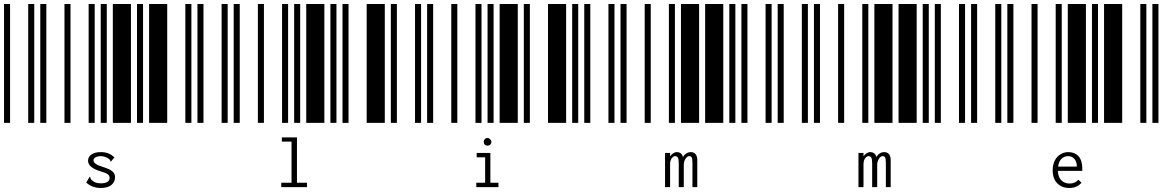

<svg xmlns="http://www.w3.org/2000/svg" viewBox="-20 -610 5800 953"><path d="M0 0V-590H30V0ZM120 0V-590H150V0ZM180 0V-590H210V0ZM300 0V-590H330V0ZM420 0V-590H450V0ZM480 0V-590H510V0ZM540 0V-590H630V0ZM660 0V-590H690V0ZM720 0V-590H810V0ZM900 0V-590H930V0ZM480 323Q437 323 408 296L423 271L425 267L428 269Q428 270 428 272Q429 275 430 277Q432 280 434 283Q443 291 454 296Q465 300 481 300Q501 300 513 293Q524 286 524 273Q524 262 515 255Q506 248 481 241Q417 222 417 188Q417 168 434 157Q450 145 480 145Q503 145 519 152Q535 158 548 172L532 190L530 193L528 191Q528 187 526 185Q525 182 521 179Q512 172 502 169Q491 165 481 165Q465 165 454 171Q444 176 444 186Q444 196 455 203Q465 211 492 219Q524 229 537 240Q551 251 551 270Q551 293 533 308Q515 323 480 323Z M960 0V-590H990V0ZM1080 0V-590H1110V0ZM1140 0V-590H1170V0ZM1260 0V-590H1290V0ZM1380 0V-590H1410V0ZM1440 0V-590H1470V0ZM1500 0V-590H1590V0ZM1620 0V-590H1650V0ZM1680 0V-590H1710V0ZM1800 0V-590H1890V0ZM1376 297H1427V93H1379V72H1454V297H1504V319H1376Z M1920 0V-590H1950V0ZM2040 0V-590H2070V0ZM2100 0V-590H2130V0ZM2220 0V-590H2250V0ZM2340 0V-590H2370V0ZM2400 0V-590H2430V0ZM2460 0V-590H2550V0ZM2580 0V-590H2610V0ZM2700 0V-590H2790V0ZM2820 0V-590H2850V0ZM2344 297H2388V171H2346V149H2414V297H2454V319H2344ZM2400 113Q2392 113 2386 108Q2381 102 2381 94Q2381 86 2386 81Q2391 75 2400 75Q2407 75 2413 81Q2419 87 2419 94Q2419 102 2413 108Q2407 113 2400 113Z M2880 0V-590H2910V0ZM3000 0V-590H3030V0ZM3060 0V-590H3090V0ZM3180 0V-590H3210V0ZM3300 0V-590H3330V0ZM3360 0V-590H3450V0ZM3480 0V-590H3570V0ZM3600 0V-590H3630V0ZM3660 0V-590H3690V0ZM3780 0V-590H3810V0ZM3281 149H3306V166Q3312 157 3321 151Q3330 145 3340 145Q3351 145 3360 152Q3368 159 3370 170Q3375 159 3386 152Q3396 145 3409 145Q3425 145 3434 157Q3442 169 3441 189V319H3417V199Q3417 177 3413 171Q3409 165 3401 165Q3394 165 3388 171Q3382 177 3378 187Q3374 197 3374 207V319H3349V201Q3349 180 3345 173Q3341 165 3330 165Q3325 165 3319 170Q3313 175 3309 185Q3306 194 3306 206V319H3281Z M3840 0V-590H3870V0ZM3960 0V-590H3990V0ZM4020 0V-590H4050V0ZM4140 0V-590H4170V0ZM4260 0V-590H4290V0ZM4320 0V-590H4410V0ZM4440 0V-590H4530V0ZM4560 0V-590H4590V0ZM4620 0V-590H4650V0ZM4740 0V-590H4770V0ZM4241 149H4266V166Q4272 157 4281 151Q4290 145 4300 145Q4311 145 4320 152Q4328 159 4330 170Q4335 159 4346 152Q4356 145 4369 145Q4385 145 4394 157Q4402 169 4401 189V319H4377V199Q4377 177 4373 171Q4369 165 4361 165Q4354 165 4348 171Q4342 177 4338 187Q4334 197 4334 207V319H4309V201Q4309 180 4305 173Q4301 165 4290 165Q4285 165 4279 170Q4273 175 4269 185Q4266 194 4266 206V319H4241Z M4800 0V-590H4830V0ZM4920 0V-590H4950V0ZM4980 0V-590H5010V0ZM5100 0V-590H5130V0ZM5220 0V-590H5250V0ZM5280 0V-590H5370V0ZM5400 0V-590H5430V0ZM5460 0V-590H5550V0ZM5640 0V-590H5670V0ZM5700 0V-590H5730V0ZM5288 323Q5250 323 5228 300Q5205 277 5205 235Q5205 207 5216 186Q5226 166 5244 156Q5261 145 5283 145Q5314 145 5333 165Q5352 186 5352 226Q5352 230 5352 238H5231Q5232 269 5248 285Q5264 301 5289 301Q5316 301 5333 282L5348 297Q5326 323 5288 323ZM5325 217Q5325 193 5313 179Q5301 165 5281 165Q5263 165 5249 178Q5235 191 5232 217Z"/></svg>

Font: Libre Barcode 39 Extended Text
Style: Regular
Weight: 400
Version: Version 1.005; ttfautohint (v1.8.3)